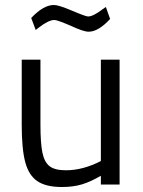

<svg xmlns="http://www.w3.org/2000/svg" viewBox="-20 -739 571 769"><path d="M67 0ZM67 -239V-500H142V-240Q142 -165 150 -127Q158 -89 179 -73Q200 -57 244 -57Q312 -57 384 -94V-500H459V0H384V-35Q343 -11 308 -0.5Q273 10 228 10Q164 10 129.5 -13.5Q95 -37 81 -90Q67 -143 67 -239ZM263 -636Q209 -659 198 -659Q175 -659 136 -629L123 -619L105 -667Q154 -719 196 -719Q215 -719 269 -696Q323 -673 333 -673Q353 -673 391 -702L404 -711L421 -663Q374 -612 335 -612Q314 -612 263 -636Z"/></svg>

Font: Cairo
Style: Regular
Weight: 400
Designer: Mohamed Gaber, the designers of Titillium
Foundry: Kief Type Foundry
Version: Version 2.009; ttfautohint (v1.5.33-1714) -l 8 -r 50 -G 200 